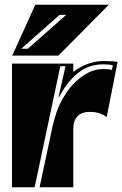

<svg xmlns="http://www.w3.org/2000/svg" viewBox="-20 -795 519 815"><path d="M148 0 203 -258Q211 -291 219 -315.5Q227 -340 238 -361Q246 -377 262 -401.5Q278 -426 301 -448Q324 -470 353.5 -486Q383 -502 419 -502Q444 -502 455 -498L459 -518Q444 -522 418 -522Q355 -522 308.5 -483Q262 -444 231 -383L229 -385L258 -514H236L127 0H31V-525H291V-490Q353 -536 421 -536Q462 -536 479 -532L433 -298Q418 -309 401.5 -314.5Q385 -320 359 -320Q328 -320 309.5 -302Q291 -284 291 -246V0ZM228 -559H32L130 -775H442ZM261 -732H233L70 -588H98Z"/></svg>

Font: J.M. Nexus Grotesque
Style: Regular
Weight: 900
Designer: deFharo
Foundry: deFharo
Version: Version 3.003